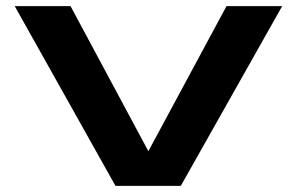

<svg xmlns="http://www.w3.org/2000/svg" viewBox="-20 -606 983 626"><path d="M356.5 0H569.5L900 -586H718.5L464 -113.5H463.5L210 -586H28Z"/></svg>

Font: Anybody ExtraExpanded SemiBold
Style: Regular
Weight: 600
Width: 8
Version: Version 1.113;gftools[0.9.25]